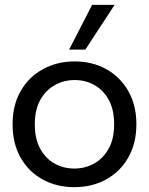

<svg xmlns="http://www.w3.org/2000/svg" viewBox="-20 -762 616 794"><path d="M287 12Q214 12 156 -20Q98 -52 65 -110.5Q32 -169 32 -248Q32 -327 65.5 -385.5Q99 -444 157.5 -476Q216 -508 289 -508Q362 -508 419.5 -476Q477 -444 510.5 -385.5Q544 -327 544 -248Q544 -169 510.5 -110.5Q477 -52 419 -20Q361 12 287 12ZM287 -65Q332 -65 369 -85.5Q406 -106 429 -146.5Q452 -187 452 -248Q452 -309 429.5 -349.5Q407 -390 370 -410.5Q333 -431 289 -431Q245 -431 207.5 -410.5Q170 -390 147 -349.5Q124 -309 124 -248Q124 -187 146.5 -146.5Q169 -106 206 -85.5Q243 -65 287 -65ZM266 -557 361 -742H454L333 -557Z"/></svg>

Font: HostGroteskRegular
Style: Regular
Weight: 400
Designer: Doukan Karapınar based on Poppins by Indian Type Foundry, Jonny Pinhorn
Foundry: Element Type
Version: Version 1.001; ttfautohint (v1.8.4.7-5d5b)